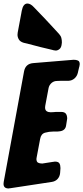

<svg xmlns="http://www.w3.org/2000/svg" viewBox="-65 -1071 471 1086"><path d="M284 -822Q282 -802 271.5 -793.5Q261 -785 250 -785Q247 -785 237 -787L230 -789Q164 -804 98 -822L69 -829Q49 -835 41.5 -848Q34 -861 34 -874Q34 -883 35 -886L40 -913Q44 -933 47.5 -953Q51 -973 55 -993L58 -1010Q66 -1051 90 -1051Q108 -1051 127 -1030L151 -1005Q168 -988 185.5 -969Q203 -950 222 -930L269 -879Q279 -868 282 -856.5Q285 -845 285 -831ZM-9 -6H-11L-16 -5Q-45 -5 -45 -31Q-45 -39 -44 -42L71 -667Q79 -710 122 -714L352 -733Q366 -733 376 -728.5Q386 -724 386 -708Q386 -705 384 -695L383 -692Q381 -684 379 -675.5Q377 -667 375 -658Q370 -639 356 -627Q342 -615 323 -614H280L257 -613Q240 -613 227 -602Q214 -591 210 -574L191 -473Q190 -471 190 -463Q190 -448 199 -442Q208 -436 222 -436L241 -437Q244 -438 252 -438H280Q300 -438 307.5 -428Q315 -418 315 -400L309 -362Q305 -331 270 -328Q267 -327 260 -327H237Q213 -327 190 -320.5Q167 -314 162 -285L142 -179V-177L141 -173Q141 -156 150 -151Q159 -146 174 -146L238 -156H240L245 -157Q265 -157 271 -147Q277 -137 277 -120L275 -92Q273 -72 260.5 -58.5Q248 -45 228 -42Z"/></svg>

Font: Bangerz 2
Style: Regular
Weight: 400
Designer: vernon adams
Foundry: Vernon Adams
Version: Version 2.10;December 28, 2023;FontCreator 13.0.0.2683 64-bi